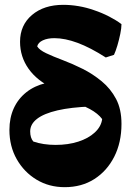

<svg xmlns="http://www.w3.org/2000/svg" viewBox="-20 -755 542 795"><path d="M248 20Q183 20 131.5 -11Q80 -42 49.5 -95.5Q19 -149 19 -217Q19 -267 37 -306.5Q55 -346 89 -373Q123 -400 170 -411L357 -314Q274 -311 218 -298Q162 -285 133.5 -263Q105 -241 105 -211Q105 -184 118 -169Q159 -155 210 -155Q262 -155 304 -168.5Q346 -182 372.5 -206.5Q399 -231 403 -262Q386 -285 352 -303.5Q318 -322 249 -345L201 -389Q134 -420 98.5 -470Q63 -520 63 -582Q63 -651 112.5 -693Q162 -735 242 -735Q273 -735 305.5 -729.5Q338 -724 369 -713Q402 -702 432 -686.5Q462 -671 483 -655Q483 -639 478 -614.5Q473 -590 466 -566.5Q459 -543 452 -528L418 -517Q354 -558 301.5 -577.5Q249 -597 205 -597Q177 -597 157.5 -588Q138 -579 134 -563Q143 -548 171.5 -534.5Q200 -521 240 -506Q280 -491 322 -470Q364 -449 401 -418.5Q438 -388 460.5 -345.5Q483 -303 483 -242Q483 -165 453 -106Q423 -47 370.5 -13.5Q318 20 248 20Z"/></svg>

Font: Eczar
Style: Bold
Weight: 700
Designer: Vaibhav Singh
Foundry: Rosetta Type Foundry
Version: Version 2.000